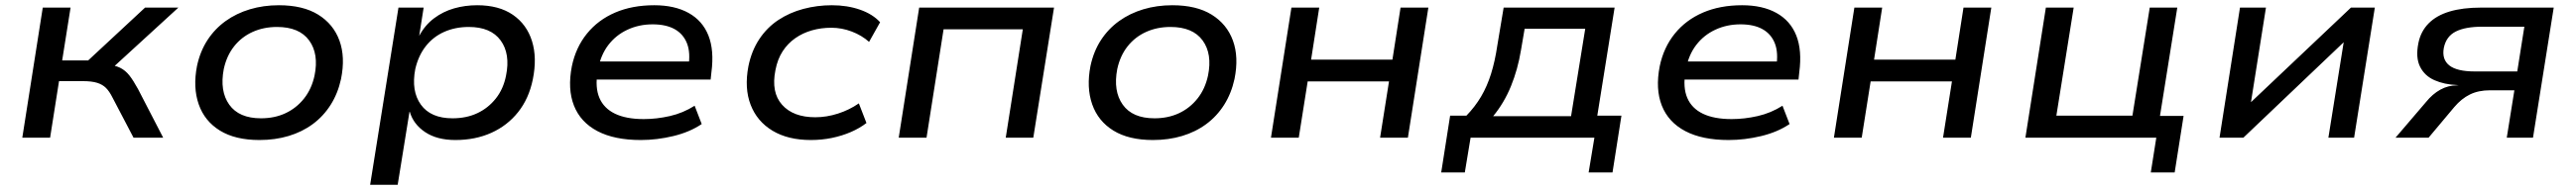

<svg xmlns="http://www.w3.org/2000/svg" viewBox="-20 -526 9820 726"><path d="M65 0 143 -497H249L217 -295H316L533 -497H660L394 -253L383 -280Q418 -277 438 -267Q458 -257 473 -238Q488 -219 506 -186L602 0H489L409 -153Q397 -177 384 -190Q371 -203 350.5 -209.5Q330 -216 295 -216H205L171 0Z M969 9Q877 9 818.5 -27Q760 -63 737.5 -127.5Q715 -192 731 -274Q743 -330 771 -373Q799 -416 840 -445.5Q881 -475 932.5 -490.5Q984 -506 1043 -506Q1135 -506 1193 -470Q1251 -434 1274 -371Q1297 -308 1280 -224Q1268 -169 1240.5 -125.5Q1213 -82 1172.5 -52Q1132 -22 1080.5 -6.5Q1029 9 969 9ZM975 -74Q1027 -74 1068.5 -93.5Q1110 -113 1139 -149.5Q1168 -186 1179 -237Q1196 -320 1158.5 -371.5Q1121 -423 1036 -423Q985 -423 943 -404Q901 -385 872.5 -349Q844 -313 833 -262Q817 -178 854 -126Q891 -74 975 -74Z M1391 180 1499 -497H1595L1578 -389Q1600 -430 1634.5 -456Q1669 -482 1711 -494Q1753 -506 1799 -506Q1882 -506 1935 -469.5Q1988 -433 2008 -369Q2028 -305 2011 -222Q1996 -149 1955 -97.5Q1914 -46 1853 -18.5Q1792 9 1716 9Q1646 9 1601 -21Q1556 -51 1542 -99H1541L1496 180ZM1705 -74Q1758 -74 1799.5 -93.5Q1841 -113 1870 -149.5Q1899 -186 1909 -237Q1926 -320 1888.5 -371.5Q1851 -423 1767 -423Q1716 -423 1674 -404.5Q1632 -386 1603.5 -350Q1575 -314 1563 -262Q1547 -178 1584.5 -126Q1622 -74 1705 -74Z M2423 9Q2322 9 2257.5 -25Q2193 -59 2168 -122.5Q2143 -186 2160 -273Q2175 -345 2217.5 -397.5Q2260 -450 2325 -478Q2390 -506 2474 -506Q2552 -506 2605 -476.5Q2658 -447 2680.5 -390.5Q2703 -334 2692 -250L2689 -222H2232L2242 -291H2629L2604 -269Q2613 -324 2599 -360Q2585 -396 2552 -414.5Q2519 -433 2468 -433Q2416 -433 2372 -412.5Q2328 -392 2299 -354Q2270 -316 2260 -262L2258 -251Q2248 -192 2265 -152Q2282 -112 2324.5 -91.5Q2367 -71 2434 -71Q2483 -71 2533.5 -82.5Q2584 -94 2628 -122L2655 -52Q2609 -21 2546.5 -6Q2484 9 2423 9Z M3071 9Q2984 9 2925 -26.5Q2866 -62 2841.5 -125.5Q2817 -189 2833 -273Q2845 -332 2874.5 -376.5Q2904 -421 2947 -449.5Q2990 -478 3042.5 -492Q3095 -506 3151 -506Q3210 -506 3258.5 -489Q3307 -472 3335 -441L3293 -366Q3265 -391 3227 -405.5Q3189 -420 3149 -420Q3110 -420 3075 -410Q3040 -400 3011.5 -380Q2983 -360 2963.5 -330Q2944 -300 2936 -258Q2919 -173 2961.5 -125.5Q3004 -78 3088 -78Q3131 -78 3174.5 -92Q3218 -106 3254 -131L3283 -56Q3257 -36 3223.5 -21.5Q3190 -7 3151.5 1Q3113 9 3071 9Z M3406 0 3484 -497H3998L3919 0H3814L3879 -414H3577L3512 0Z M4375 9Q4283 9 4224.5 -27Q4166 -63 4143.5 -127.5Q4121 -192 4137 -274Q4149 -330 4177 -373Q4205 -416 4246 -445.5Q4287 -475 4338.5 -490.5Q4390 -506 4449 -506Q4541 -506 4599 -470Q4657 -434 4680 -371Q4703 -308 4686 -224Q4674 -169 4646.5 -125.5Q4619 -82 4578.5 -52Q4538 -22 4486.5 -6.5Q4435 9 4375 9ZM4381 -74Q4433 -74 4474.5 -93.5Q4516 -113 4545 -149.5Q4574 -186 4585 -237Q4602 -320 4564.5 -371.5Q4527 -423 4442 -423Q4391 -423 4349 -404Q4307 -385 4278.5 -349Q4250 -313 4239 -262Q4223 -178 4260 -126Q4297 -74 4381 -74Z M4825 0 4903 -497H5009L4978 -298H5288L5319 -497H5425L5347 0H5241L5275 -215H4965L4931 0Z M5474 133 5508 -84H5570Q5603 -118 5626 -157Q5649 -196 5664 -244Q5679 -292 5688 -353L5712 -497H6135L6069 -84H6161L6127 133H6036L6058 0H5586L5564 133ZM5672 -82H5969L6023 -416H5792L5778 -334Q5766 -261 5740 -197Q5714 -133 5672 -82Z M6570 9Q6469 9 6404.5 -25Q6340 -59 6315 -122.5Q6290 -186 6307 -273Q6322 -345 6364.5 -397.5Q6407 -450 6472 -478Q6537 -506 6621 -506Q6699 -506 6752 -476.5Q6805 -447 6827.5 -390.5Q6850 -334 6839 -250L6836 -222H6379L6389 -291H6776L6751 -269Q6760 -324 6746 -360Q6732 -396 6699 -414.5Q6666 -433 6615 -433Q6563 -433 6519 -412.5Q6475 -392 6446 -354Q6417 -316 6407 -262L6405 -251Q6395 -192 6412 -152Q6429 -112 6471.5 -91.5Q6514 -71 6581 -71Q6630 -71 6680.5 -82.5Q6731 -94 6775 -122L6802 -52Q6756 -21 6693.5 -6Q6631 9 6570 9Z M6971 0 7049 -497H7155L7124 -298H7434L7465 -497H7571L7493 0H7387L7421 -215H7111L7077 0Z M8179 133 8200 0H7701L7779 -497H7885L7819 -84H8109L8175 -497H8280L8214 -83H8304L8270 133Z M8441 0 8519 -497H8618L8560 -130H8555L8942 -497H9033L8954 0H8856L8915 -369H8919L8532 0Z M9112 0 9228 -136Q9253 -167 9283 -183.5Q9313 -200 9347 -200H9353L9347 -201Q9298 -203 9260.5 -219.5Q9223 -236 9205.5 -271Q9188 -306 9199 -361Q9208 -406 9238 -436.5Q9268 -467 9318 -482Q9368 -497 9438 -497H9715L9636 0H9536L9565 -181H9472Q9428 -181 9395.5 -165Q9363 -149 9336 -117L9238 0ZM9414 -253H9576L9603 -424H9443Q9378 -424 9341.5 -405.5Q9305 -387 9296 -343Q9288 -299 9317 -276Q9346 -253 9414 -253Z"/></svg>

Font: Nunito Sans 7pt SemiExpanded Medium
Style: Italic
Weight: 500
Width: 6
Italic angle: -9°
Designer: Vernon Adams
Foundry: Vernon Adams
Version: Version 3.101;gftools[0.9.27]